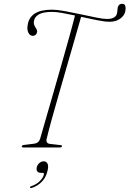

<svg xmlns="http://www.w3.org/2000/svg" viewBox="-20 -762 669 992"><path d="M221 -44.5Q215.5 -21.5 238 -18.5L291.5 -12.5Q302 -11.5 300 -5.5Q298 0 286.5 0H102.5Q91.5 0 92.5 -6Q93.5 -12.5 107 -13.5L156 -19.5Q180.5 -22.5 187.5 -45.5Q200 -89.5 217.8 -151Q235.5 -212.5 256 -283.2Q276.5 -354 297 -426.2Q317.5 -498.5 336 -564.5Q354.5 -630.5 367.5 -682Q332.5 -689.5 301.2 -695Q270 -700.5 250 -700.5Q202 -700.5 180.5 -687.5Q159 -674.5 156 -655.5Q153 -641 157.5 -631.2Q162 -621.5 167.2 -613.8Q172.5 -606 171.5 -597Q171 -589 164.8 -582.8Q158.5 -576.5 147.5 -577Q133.5 -578 126 -594.2Q118.5 -610.5 123.5 -635.5Q129 -671.5 159.5 -691.8Q190 -712 249.5 -712Q273.5 -712 313.8 -704.8Q354 -697.5 397.8 -688Q441.5 -678.5 478 -671.2Q514.5 -664 531.5 -664Q574.5 -664 583 -688.5Q586 -697.5 586.5 -707Q587 -716.5 588.5 -724.5Q594 -742.5 611 -742.5Q629.5 -742.5 629 -717.5Q628.5 -687.5 605 -668.5Q581.5 -649.5 546 -649.5Q522.5 -649.5 482.5 -657.5Q442.5 -665.5 399 -675Q384.5 -623.5 365.2 -556.8Q346 -490 325 -417.5Q304 -345 283.8 -274.8Q263.5 -204.5 247 -144.5Q230.5 -84.5 221 -44.5ZM191.5 131Q177.5 131 172.2 122.8Q167 114.5 170 102Q173.5 88.5 183.8 80Q194 71.5 206 71.5Q220 71.5 226 84.5Q232 97.5 224.5 124.5Q216.5 157 194.2 178.8Q172 200.5 143.5 209Q136 211 135 206.5Q134.5 202 141 200Q166.5 192 184.2 175Q202 158 206.5 141Q209 131 200.5 131Z"/></svg>

Font: Fraunces 72pt S000 Thin
Style: Italic
Weight: 100
Italic angle: -16°
Version: Version 1.000; ttfautohint (v1.8.3)